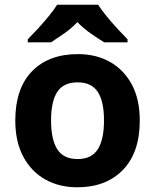

<svg xmlns="http://www.w3.org/2000/svg" viewBox="-20 -786 659 816"><path d="M574 -273.7Q574 -138 502.5 -64Q431 10 308 10Q232.1 10 172.8 -23.1Q113.4 -56.2 79.2 -119.8Q45 -183.4 45 -274Q45 -410 116 -483Q187 -556 311 -556Q388.4 -556 447.2 -523Q506 -490 540 -427.3Q574 -364.5 574 -273.7ZM197 -274Q197 -193 223.5 -151.5Q250 -110 309.9 -110Q369 -110 395.5 -151.5Q422 -193 422 -274Q422 -355 395.5 -395.5Q369 -436 309.5 -436Q250 -436 223.5 -395.5Q197 -355 197 -274ZM397 -766Q411 -744 433.5 -716.5Q456 -689 480 -663Q504 -637 522 -619V-606H423Q397 -622 366 -643.5Q335 -665 309 -692Q283 -665 253 -644Q223 -623 197 -606H98V-619Q117 -638 140.5 -663.5Q164 -689 186.5 -716.5Q209 -744 223 -766Z"/></svg>

Font: Noto Sans Lisu
Style: Regular
Weight: 400
Designer: Monotype Design Team. David Williams.
Foundry: Monotype Imaging Inc.
Version: Version 2.102